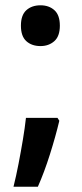

<svg xmlns="http://www.w3.org/2000/svg" viewBox="-20 -572 308 725"><path d="M59 -475Q59 -515 79.5 -533.5Q100 -552 133 -552Q165 -552 185.5 -533.5Q206 -515 206 -475Q206 -435 185 -416.5Q164 -398 133 -398Q100 -398 79.5 -416.5Q59 -435 59 -475ZM197 -127 204 -116Q190 -57 168.5 11Q147 79 123 133H31Q41 93 50 46.5Q59 0 66.5 -45Q74 -90 78 -127Z"/></svg>

Font: Noto Sans Khmer SemiCondensed SemiBold
Style: Regular
Weight: 600
Width: 4
Designer: Danh Hong and the Monotype Design Team
Foundry: Monotype Imaging Inc.
Version: Version 2.004; ttfautohint (v1.8.4.7-5d5b)